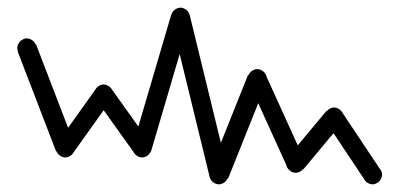

<svg xmlns="http://www.w3.org/2000/svg" viewBox="-20 -465 1040 500"><path d="M25 -340Q25 -334 28.5 -328Q32 -322 38 -318.5Q44 -315 50 -315Q56 -315 62 -318.5Q68 -322 71.5 -328Q75 -334 75 -340Q75 -346 71.5 -352Q68 -358 62 -361.5Q56 -365 50 -365Q44 -365 38 -361.5Q32 -358 28.5 -352Q25 -346 25 -340Z M74 -349 26 -331 126 -71 174 -89Z M125 -80Q125 -74 128.5 -68Q132 -62 138 -58.5Q144 -55 150 -55Q156 -55 162 -58.5Q168 -62 171.5 -68Q175 -74 175 -80Q175 -86 171.5 -92Q168 -98 162 -101.5Q156 -105 150 -105Q144 -105 138 -101.5Q132 -98 128.5 -92Q125 -86 125 -80Z M130 -94 170 -66 270 -206 230 -234Z M225 -220Q225 -214 228.5 -208Q232 -202 238 -198.5Q244 -195 250 -195Q256 -195 262 -198.5Q268 -202 271.5 -208Q275 -214 275 -220Q275 -226 271.5 -232Q268 -238 262 -241.5Q256 -245 250 -245Q244 -245 238 -241.5Q232 -238 228.5 -232Q225 -226 225 -220Z M270 -234 230 -206 330 -66 370 -94Z M325 -80Q325 -74 328.5 -68Q332 -62 338 -58.5Q344 -55 350 -55Q356 -55 362 -58.5Q368 -62 371.5 -68Q375 -74 375 -80Q375 -86 371.5 -92Q368 -98 362 -101.5Q356 -105 350 -105Q344 -105 338 -101.5Q332 -98 328.5 -92Q325 -86 325 -80Z M326 -87 374 -73 474 -413 426 -427Z M425 -420Q425 -414 428.5 -408Q432 -402 438 -398.5Q444 -395 450 -395Q456 -395 462 -398.5Q468 -402 471.5 -408Q475 -414 475 -420Q475 -426 471.5 -432Q468 -438 462 -441.5Q456 -445 450 -445Q444 -445 438 -441.5Q432 -438 428.5 -432Q425 -426 425 -420Z M474 -426 426 -414 526 -4 574 -16Z M525 -10Q525 -4 528.5 2Q532 8 538 11.5Q544 15 550 15Q556 15 562 11.5Q568 8 571.5 2Q575 -4 575 -10Q575 -16 571.5 -22Q568 -28 562 -31.5Q556 -35 550 -35Q544 -35 538 -31.5Q532 -28 528.5 -22Q525 -16 525 -10Z M526 -20 574 0 674 -250 626 -270Z M625 -260Q625 -254 628.5 -248Q632 -242 638 -238.5Q644 -235 650 -235Q656 -235 662 -238.5Q668 -242 671.5 -248Q675 -254 675 -260Q675 -266 671.5 -272Q668 -278 662 -281.5Q656 -285 650 -285Q644 -285 638 -281.5Q632 -278 628.5 -272Q625 -266 625 -260Z M672 -270 628 -250 728 -30 772 -50Z M725 -40Q725 -34 728.5 -28Q732 -22 738 -18.5Q744 -15 750 -15Q756 -15 762 -18.5Q768 -22 771.5 -28Q775 -34 775 -40Q775 -46 771.5 -52Q768 -58 762 -61.5Q756 -65 750 -65Q744 -65 738 -61.5Q732 -58 728.5 -52Q725 -46 725 -40Z M730 -56 770 -24 870 -144 830 -176Z M825 -160Q825 -154 828.5 -148Q832 -142 838 -138.5Q844 -135 850 -135Q856 -135 862 -138.5Q868 -142 871.5 -148Q875 -154 875 -160Q875 -166 871.5 -172Q868 -178 862 -181.5Q856 -185 850 -185Q844 -185 838 -181.5Q832 -178 828.5 -172Q825 -166 825 -160Z M870 -174 830 -146 930 4 970 -24Z M925 -10Q925 -4 928.5 2Q932 8 938 11.5Q944 15 950 15Q956 15 962 11.5Q968 8 971.5 2Q975 -4 975 -10Q975 -16 971.5 -22Q968 -28 962 -31.5Q956 -35 950 -35Q944 -35 938 -31.5Q932 -28 928.5 -22Q925 -16 925 -10Z"/></svg>

Font: Linefont ExtraLight
Style: Regular
Weight: 250
Monospace: yes
Version: Version 3.002;gftools[0.9.33]